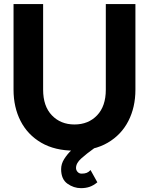

<svg xmlns="http://www.w3.org/2000/svg" viewBox="-20 -743 747 963"><path d="M196.3 -722.7V-293Q196.3 -210.4 240.2 -164.6Q284.2 -118.7 353.5 -118.7Q423.3 -118.7 467 -164.6Q510.7 -210.4 510.7 -293V-722.7H659.2V-293Q659.2 -205.1 623.8 -136Q588.4 -66.9 520.3 -27.1Q452.1 12.7 353.5 12.7Q255.4 12.7 187 -27.1Q118.7 -66.9 83.3 -136Q47.9 -205.1 47.9 -293V-722.7ZM434.1 109.9 468.3 171.4Q447.8 188 428.7 194.3Q409.7 200.7 386.2 200.7Q349.6 200.7 318.1 178.2Q286.6 155.8 286.6 105.5Q286.6 79.1 301.8 54.9Q316.9 30.8 338.1 10.5Q359.4 -9.8 379.2 -24.2Q398.9 -38.6 408.2 -44.9L453.1 0Q413.6 28.3 387.5 51.8Q361.3 75.2 361.3 99.6Q361.3 110.4 369.1 119.1Q377 127.9 389.2 127.9Q404.3 127.9 414.6 124Q424.8 120.1 434.1 109.9Z"/></svg>

Font: Giphurs
Style: Bold
Weight: 700
Version: Version 0.920; ttfautohint (v1.8.4.7-5d5b)